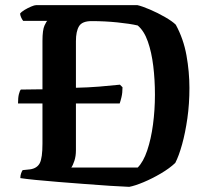

<svg xmlns="http://www.w3.org/2000/svg" viewBox="-20 -725 821 746"><path d="M482 1Q453 0 408 -3Q363 -6 310.5 -10Q258 -14 207.5 -18Q157 -22 117.5 -26Q78 -30 59 -33Q59 -43 62 -51.5Q65 -60 68 -64L97 -67Q124 -71 134.5 -91Q145 -111 145 -167V-323H138H50Q50 -346 53.5 -359.5Q57 -373 61 -377L138 -378H145V-566Q145 -609 153 -626Q161 -643 164 -644H70Q66 -649 62.5 -656.5Q59 -664 58 -672Q63 -679 75.5 -686.5Q88 -694 101 -699.5Q114 -705 120 -705H514Q532 -701 562.5 -688Q593 -675 621.5 -658.5Q650 -642 663 -629Q693 -574 704.5 -510Q716 -446 716 -383Q716 -321 708 -265Q700 -209 687.5 -164Q675 -119 661 -92Q639 -71 605 -51Q571 -31 537.5 -17Q504 -3 482 1ZM257 -74H515Q537 -96 552 -140.5Q567 -185 574.5 -241.5Q582 -298 582 -357Q582 -415 575.5 -468.5Q569 -522 554.5 -563.5Q540 -605 515 -626Q485 -633 436 -638Q387 -643 336 -643Q299 -643 287 -623Q275 -603 275 -565V-384Q322 -385 365.5 -388.5Q409 -392 446 -396L456 -386Q456 -364 452 -347.5Q448 -331 445 -323H275V-141Q275 -118 269 -100Q263 -82 257 -74Z"/></svg>

Font: Texturina SemiBold
Style: Regular
Weight: 600
Designer: Guillermo Torres Carreño
Foundry: Omnibus-Type
Version: Version 1.002; ttfautohint (v1.8.3)